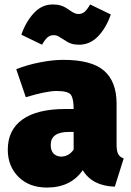

<svg xmlns="http://www.w3.org/2000/svg" viewBox="-20 -823 591 863"><path d="M191 20Q111 20 63 -28Q15 -76 15 -150Q15 -239 81 -286Q147 -333 273 -333H311Q311 -380 298.5 -397Q286 -414 234 -414Q188 -414 96 -386L53 -512Q104 -532 161 -543Q218 -554 264 -554Q392 -554 448 -505Q504 -456 504 -357V-173Q504 -145 511 -131Q518 -117 536 -111L496 16Q395 13 352 -58Q298 20 191 20ZM252 -119Q290 -119 311 -151V-230H290Q208 -230 208 -172Q208 -124 252 -119ZM335 -622Q315 -622 300 -627Q285 -632 268 -644Q251 -655 242 -660Q233 -665 222 -665Q205 -665 193.5 -655Q182 -645 169 -622L76 -667Q96 -725 132 -764Q168 -803 217 -803Q238 -803 254 -798Q270 -793 287 -781Q304 -769 313.5 -764.5Q323 -760 333 -760Q349 -760 360.5 -770Q372 -780 385 -803L478 -758Q458 -699 421.5 -660.5Q385 -622 335 -622Z"/></svg>

Font: Trujillo Black
Style: Regular
Weight: 900
Designer: Fira Sans original fonts by bBox Type GmbH, Carrois Corporate GbR, & Edenspiekermann AG / Changes by Cristiano Sobral
Foundry: Fira Sans original fonts by bBox Type GmbH, Carrois Corporate GbR, & Edenspiekermann AG / Changes by Cristiano Sobral
Version: Version 4.301;July 28, 2020;FontCreator 13.0.0.2655 64-bit